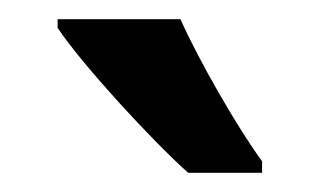

<svg xmlns="http://www.w3.org/2000/svg" viewBox="-20 -786 333 200"><path d="M168 -766H40V-757C66 -718 139 -639 176 -606H253V-618C228 -652 187 -723 168 -766Z"/></svg>

Font: Noto Sans Gurmukhi UI ExtraCondensed SemiBold
Style: Regular
Weight: 600
Width: 2
Designer: Jelle Bosma - Monotype Design Team
Foundry: Monotype Imaging Inc.
Version: Version 2.004